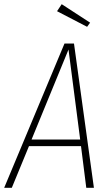

<svg xmlns="http://www.w3.org/2000/svg" viewBox="-33 -888 525 908"><path d="M393.1 -780.8 378.9 -761.2 236.8 -835 258.8 -868.2ZM375 0 350.1 -196.8H104L22.9 0H-13.2L272 -682.1H316.9L411.1 0ZM116.2 -228H346.2L291 -653.8Z"/></svg>

Font: Fira Sans Compressed UltraLight
Style: Italic
Weight: 200
Width: 3
Italic angle: -8°
Designer: Carrois Corporate & Edenspiekermann AG
Foundry: Carrois Corporate GbR & Edenspiekermann AG
Version: Version 4.203;PS 004.203;hotconv 1.0.88;makeotf.lib2.5.64775